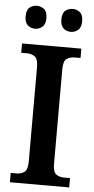

<svg xmlns="http://www.w3.org/2000/svg" viewBox="-61 -949 484 984"><g transform="rotate(5 181.0 -456.5)"><path d="M29 0V-48H59Q82 -48 99 -60Q116 -72 116 -114V-599Q116 -642 99 -654Q82 -666 59 -666H29V-714H334V-666H304Q279 -666 262.5 -654Q246 -642 246 -599V-114Q246 -72 262.5 -60Q279 -48 304 -48H334V0ZM273 -795Q251 -795 235 -808.5Q219 -822 219 -854Q219 -887 235 -900Q251 -913 273 -913Q293 -913 309.5 -900Q326 -887 326 -854Q326 -822 309.5 -808.5Q293 -795 273 -795ZM88 -795Q67 -795 51 -808.5Q35 -822 35 -854Q35 -887 51 -900Q67 -913 88 -913Q109 -913 125.5 -900Q142 -887 142 -854Q142 -822 125.5 -808.5Q109 -795 88 -795Z"/></g></svg>

Font: Noto Serif Bengali SemiCondensed SemiBold
Style: Regular
Weight: 600
Width: 4
Designer: Juan Bruce, Universal Thirst, Indian Type Foundry and the Monotype Design Team.
Foundry: Monotype Imaging Inc.
Version: Version 2.003; ttfautohint (v1.8.4.7-5d5b)